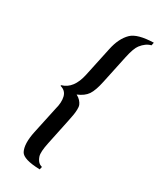

<svg xmlns="http://www.w3.org/2000/svg" viewBox="-231 -782 882 1067"><g transform="rotate(30 210.0 -248.5)"><path d="M324.7 -564 286.6 -384.8Q273.4 -321.8 254.4 -293.7Q235.4 -265.6 192.9 -248Q209.5 -239.3 219.5 -228Q229.5 -216.8 233.9 -205.8Q238.3 -194.8 237.5 -176Q236.8 -157.2 234.1 -142.1Q231.4 -127 225.6 -98.1L191.4 64.9Q177.7 128.9 186 153.8Q198.7 190.9 227.1 196.8L223.1 214.8Q116.7 211.9 98.1 176.8Q76.2 134.8 94.2 49.8L131.3 -123Q143.6 -168 135.3 -201.9Q127 -235.8 91.3 -245.1L92.3 -250Q162.1 -269 183.6 -370.1L223.6 -557.1Q239.7 -633.8 281.2 -673.8Q317.9 -709 420.4 -711.9L416.5 -692.9Q383.3 -685.1 356 -649.9Q338.4 -627.4 324.7 -564Z"/></g></svg>

Font: Linux Libertine Slanted
Style: Semibold Slanted
Weight: 600
Designer: Philipp H. Poll
Foundry: Philipp H. Poll
Version: Version 5.1.1